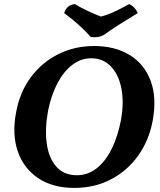

<svg xmlns="http://www.w3.org/2000/svg" viewBox="-20 -910 782 939"><path d="M343 9Q238 9 167 -38.5Q96 -86 67 -169.5Q38 -253 59 -362Q77 -460 131 -532.5Q185 -605 265 -645Q345 -685 440 -685Q542 -685 614 -641Q686 -597 717 -514Q748 -431 726 -316Q708 -222 655.5 -148.5Q603 -75 523 -33Q443 9 343 9ZM356 -53Q410 -53 453.5 -87.5Q497 -122 527 -183.5Q557 -245 572 -325Q587 -411 573.5 -478.5Q560 -546 522 -585.5Q484 -625 426 -625Q375 -625 332.5 -592Q290 -559 260 -501Q230 -443 215 -368Q199 -281 208.5 -209.5Q218 -138 255 -95.5Q292 -53 356 -53ZM424 -729Q396 -761 362.5 -790.5Q329 -820 294 -846Q306 -886 346 -890Q374 -873 408 -857Q442 -841 474 -829Q512 -839 547.5 -856.5Q583 -874 611 -890Q625 -885 636.5 -872.5Q648 -860 654 -846Q612 -821 567 -792.5Q522 -764 486 -738Q458 -724 424 -729Z"/></svg>

Font: Vollkorn
Style: Bold Italic
Weight: 700
Italic angle: -11°
Designer: Friedrich Althausen
Foundry: Friedrich Althausen
Version: Version 5.000; ttfautohint (v1.8.3)